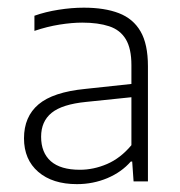

<svg xmlns="http://www.w3.org/2000/svg" viewBox="-20 -766 458 488"><path d="M175.5 -298Q113.5 -298 77.2 -329.2Q41 -360.5 41 -414.5Q41 -469.5 78 -500.8Q115 -532 196.5 -540L331.5 -554.5L334.5 -521L199 -507Q138 -501 111.2 -479.2Q84.5 -457.5 84.5 -418.5Q84.5 -378 109.2 -356.2Q134 -334.5 183 -334.5Q218 -334.5 252.2 -349.2Q286.5 -364 314 -397V-600.5Q314 -642.5 299.8 -666.2Q285.5 -690 257.5 -699.2Q229.5 -708.5 189 -708.5Q163 -708.5 131.5 -703.5Q100 -698.5 67.5 -687.5V-726Q95.5 -736 128.8 -741.2Q162 -746.5 193 -746.5Q246 -746.5 282.2 -732.5Q318.5 -718.5 337.2 -686.2Q356 -654 356 -597.5V-305H319.5L316 -355.5H312.5Q289 -328.5 252.8 -313.2Q216.5 -298 175.5 -298Z"/></svg>

Font: Encode Sans Condensed Thin ExtraLight
Style: Regular
Weight: 250
Version: Version 3.002